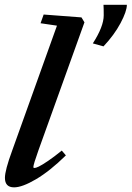

<svg xmlns="http://www.w3.org/2000/svg" viewBox="-20 -787 561 818"><path d="M420.9 -589.4 375.5 -602.1Q421.9 -674.3 421.9 -721.7Q421.9 -752.4 420.9 -766.6H520.5Q520.5 -739.3 493.7 -688.7Q466.8 -638.2 420.9 -589.4ZM40 11.2Q1 11.2 1 -29.3Q1 -61.5 31.7 -145L222.7 -677.7L152.8 -688L166 -725.1L327.1 -712.9L339.8 -691.9L143.6 -146Q122.1 -85.9 122.1 -75.2Q122.1 -71.3 127 -71.3Q132.3 -71.3 145.3 -77.4Q158.2 -83.5 184.6 -101.3Q210.9 -119.1 243.2 -145.5L260.7 -125Q192.4 -58.1 133.5 -23.4Q74.7 11.2 40 11.2Z"/></svg>

Font: Elstob 8pt
Style: Bold Italic
Weight: 700
Italic angle: -20°
Designer: Peter S. Baker
Version: Version 1.015